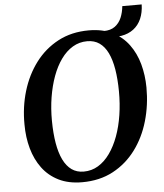

<svg xmlns="http://www.w3.org/2000/svg" viewBox="-58 -911 830 972"><g transform="rotate(-5 357.0 -425.0)"><path d="M320.5 10Q251.5 10 201.2 -15Q151 -40 118.8 -83.5Q86.5 -127 70.5 -184.2Q54.5 -241.5 54.5 -306.5Q53.5 -395 77.5 -475.2Q101.5 -555.5 148.5 -618Q195.5 -680.5 263.8 -716.8Q332 -753 420 -753Q489.5 -753 539.8 -728Q590 -703 622.2 -659.2Q654.5 -615.5 670 -559Q685.5 -502.5 686 -439.5Q686.5 -350.5 663 -269.5Q639.5 -188.5 592.8 -125.8Q546 -63 477.8 -26.5Q409.5 10 320.5 10ZM333 -43Q373 -43 406.5 -63.2Q440 -83.5 466 -120Q492 -156.5 510 -205.2Q528 -254 537 -312Q546 -370 545.5 -432.5Q545 -495 536.8 -544.5Q528.5 -594 511.8 -628.5Q495 -663 469.2 -681Q443.5 -699 407 -699Q367 -699 333.5 -679Q300 -659 274 -622.8Q248 -586.5 230.2 -538Q212.5 -489.5 203.2 -432.2Q194 -375 194.5 -313Q195 -249.5 203.5 -199.5Q212 -149.5 229 -114.5Q246 -79.5 271.8 -61.2Q297.5 -43 333 -43ZM600 -860.5H698.5Q697.5 -819.5 683.8 -788Q670 -756.5 644.5 -737Q619 -717.5 583 -711.2Q547 -705 501 -713.5L495.5 -743Q530.5 -743 552.5 -759.2Q574.5 -775.5 585.8 -802.2Q597 -829 600 -860.5Z"/></g></svg>

Font: Merriweather 28pt SemiBold
Style: Italic
Weight: 600
Italic angle: -7.8°
Version: Version 2.101